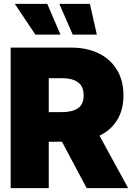

<svg xmlns="http://www.w3.org/2000/svg" viewBox="-20 -974 685 994"><path d="M35.2 0V-727.5H348.6Q429.7 -727.5 490.5 -698Q551.3 -668.5 585.2 -613Q619.1 -557.6 619.1 -480.5Q619.1 -404.8 586.2 -352.1Q553.2 -299.3 495.1 -271.5L643.6 0H428.7L300.8 -240.2H232.4V0ZM301.8 -569.3H232.4V-393.6H301.8Q354 -393.6 383.5 -413.6Q413.1 -433.6 413.1 -480.5Q413.1 -526.9 383.5 -548.1Q354 -569.3 301.8 -569.3ZM163.1 -794.9 56.6 -954.1H224.6L293 -794.9ZM356.4 -794.9 287.1 -954.1H445.3L481.4 -794.9Z"/></svg>

Font: Inter Tight Black
Style: Regular
Weight: 900
Designer: Rasmus Andersson
Foundry: rsms
Version: Version 3.004; ttfautohint (v1.8.4.7-5d5b)